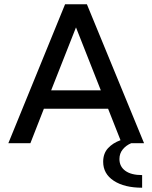

<svg xmlns="http://www.w3.org/2000/svg" viewBox="-20 -669 712 897"><path d="M19 0 284 -649H386L653 0H593Q569 10 553.5 29Q538 48 538 74Q538 109 565.5 129Q593 149 644 149V208Q561 208 511.5 175.5Q462 143 462 87Q462 48 484.5 23.5Q507 -1 543 -14L485 -161H185L122 0ZM219 -247H451L335 -541Z"/></svg>

Font: Syne Medium
Style: Regular
Weight: 500
Designer: Lucas Descroix
Foundry: Bonjour Monde
Version: Version 2.200; ttfautohint (v1.8.4)